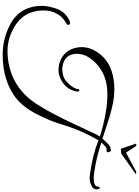

<svg xmlns="http://www.w3.org/2000/svg" viewBox="178 -1067 1038 1434"><g transform="rotate(90 697.0 -350.0)"><path d="M1311 -531Q1373 -531 1373 -561Q1373 -568 1376.5 -572.5Q1380 -577 1383.5 -576Q1387 -575 1390.5 -569Q1394 -563 1394 -551Q1394 -527 1366 -514Q1338 -501 1316.5 -501Q1295 -501 1281 -503Q1132 -523 1029 -567Q994 -510 962 -436.5Q930 -363 902 -269Q881 -203 842 -124Q804 -46 759.5 4.5Q715 55 657 86Q543 149 388 149Q262 149 152 87Q44 26 26 -102Q25 -110 24.5 -122Q24 -134 24 -151Q24 -187 43 -247Q63 -309 117 -341Q139 -354 150 -354Q168 -354 166 -337Q162 -331 152 -325Q142 -319 130 -310Q118 -301 105.5 -288.5Q93 -276 84 -258Q58 -214 58 -159Q58 -33 144 36Q190 73 247 93Q304 113 361 113H366Q572 109 706 -37Q791 -130 936 -448Q961 -503 977 -535Q993 -567 1000 -577Q821 -633 682 -633Q541 -633 453 -548Q382 -480 382 -406Q382 -326 453 -303Q478 -296 498.5 -296Q519 -296 545 -303Q566 -309 585 -324.5Q604 -340 618 -358Q632 -376 639.5 -392Q647 -408 644 -416V-418Q652 -425 658 -422.5Q664 -420 664 -410Q654 -332 585 -292Q543 -268 507 -268Q471 -268 443 -278Q362 -306 339 -389Q332 -413 332 -440Q332 -501 369 -557Q435 -659 576 -680Q608 -685 637 -685Q666 -685 704 -682Q724 -680 749 -675Q774 -670 806 -662Q838 -654 870.5 -643.5Q903 -633 936 -622L1016 -596Q1065 -656 1089 -657Q1095 -659 1102 -659Q1111 -659 1116 -645Q1121 -631 1109 -627Q1104 -626 1100.5 -626.5Q1097 -627 1094 -627.5Q1091 -628 1087 -626.5Q1083 -625 1077 -620L1065 -610L1044 -588Q1138 -558 1209 -544.5Q1280 -531 1311 -531ZM1252 -843Q1259 -848 1265.5 -848.5Q1272 -849 1275.5 -848Q1279 -847 1280 -845Q1281 -843 1277 -843L1128 -737Q1090 -731 1090 -737L1054 -843Q1053 -844 1053 -846Q1053 -849 1062 -849Q1071 -849 1074 -843L1120 -772Z"/></g></svg>

Font: #9Slide05 Great Vibes
Style: Regular
Weight: 400
Designer: Robert E. Leuschke
Foundry: Robert E. Leuschke
Version: Version 1.001